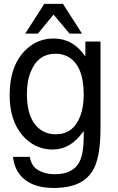

<svg xmlns="http://www.w3.org/2000/svg" viewBox="-20 -734 596 972"><path d="M204.1 -714.4H298.8L395 -564H332L251 -660.2L171.9 -564H107.9ZM412.1 -523.9H488.8V-85.9Q488.8 67.9 448.2 131.8L434.1 150.9Q386.2 210.9 276.9 216.8Q266.1 217.8 254.9 217.8Q117.2 217.8 66.9 129.9Q49.8 99.1 45.9 60.1H130.9Q137.2 98.1 160.2 118.2L163.1 120.1Q199.2 147.9 257.8 147.9Q338.9 147.9 374 99.1Q403.8 58.1 403.8 -43.9V-70.8L397 -62Q338.9 16.1 263.2 22Q253.9 22.9 245.1 22.9H235.8Q152.8 18.1 95.2 -46.9Q28.8 -123 28.8 -252.9Q28.8 -403.8 111.8 -482.9Q169.9 -539.1 252 -539.1Q350.1 -539.1 412.1 -448.2ZM261.2 -461.9Q172.9 -461.9 136.2 -372.1Q116.2 -325.2 116.2 -257.8Q116.2 -119.1 193.8 -71.8Q223.1 -54.2 262.2 -54.2Q351.1 -54.2 386.2 -146Q403.8 -191.9 403.8 -254.9Q403.8 -404.8 321.8 -448.2Q294.9 -461.9 261.2 -461.9Z"/></svg>

Font: SolaimanLipiNormal
Style: Normal
Weight: 400
Designer: Solaiman Karim
Version: Version 1.6.1 ; ttfautohint (v1.5.65-e2d9)